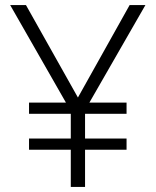

<svg xmlns="http://www.w3.org/2000/svg" viewBox="-20 -734 611 754"><path d="M286 -351 489 -714H551L331 -331H477V-287H314V-190H477V-146H314V0H258V-146H94V-190H258V-287H94V-331H239L20 -714H82Z"/></svg>

Font: Noto Sans Thai Light
Style: Regular
Weight: 300
Designer: Monotype Design Team
Foundry: Monotype Imaging Inc.
Version: Version 2.001